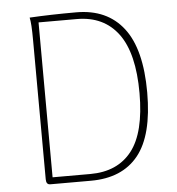

<svg xmlns="http://www.w3.org/2000/svg" viewBox="-51 -748 731 795"><g transform="rotate(-5 314.5 -350.0)"><path d="M109 -22 107 -600Q107 -671 101 -695Q188 -700 295 -700Q423 -700 491 -612Q559 -524 559 -344Q559 -166 492 -83Q425 0 295 0H126Q109 0 109 -22ZM295 -28Q408 -28 467.5 -104Q527 -180 527 -344Q527 -510 467 -591Q407 -672 295 -672H136L138 -28Z"/></g></svg>

Font: Arima Madurai Thin
Style: Regular
Weight: 250
Designer: Joana Correia and Natanael Gama
Foundry: NDISCOVER
Version: Version 1.020; ttfautohint (v1.5) -l 7 -r 28 -G 50 -x 13 -D 